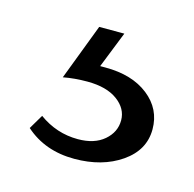

<svg xmlns="http://www.w3.org/2000/svg" viewBox="-52 -52 351 347"><g transform="rotate(15 124.0 121.0)"><path d="M125 68Q175 68 205.5 92Q236 116 236 154Q236 193 200.5 217.5Q165 242 113 242Q58 242 21 209L37 182Q70 206 110 206Q141 206 159 190.5Q177 175 177 153Q177 131 156.5 116Q136 101 100 101Q76 101 55 105L95 0H142L115 68Z"/></g></svg>

Font: EauTestSC Semilight
Style: Regular
Weight: 300
Designer: Christian Thalmann (Catharsis Fonts)
Version: Version 0.001;PS 000.001;hotconv 1.0.88;makeotf.lib2.5.64775